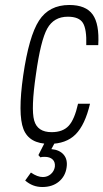

<svg xmlns="http://www.w3.org/2000/svg" viewBox="-20 -567 415 770"><path d="M124 -268Q143 -405 169.5 -452.5Q196 -500 252 -500Q297 -500 312.5 -475Q328 -450 326 -386H374Q379 -471 351.5 -509Q324 -547 258 -547Q177 -547 136.5 -484.5Q96 -422 73 -264Q51 -109 74 -49.5Q97 10 178 10Q245 10 283 -28Q321 -66 341 -151H293Q279 -88 255.5 -62.5Q232 -37 187 -37Q130 -37 117 -84Q104 -131 124 -268ZM142 64Q144 63 148.5 62.5Q153 62 159 62Q180 62 191 72.5Q202 83 200 102Q197 120 183.5 131.5Q170 143 152 143Q141 143 129 138.5Q117 134 104 125L81 157Q96 170 113 176.5Q130 183 150 183Q190 183 216 161.5Q242 140 247 105Q252 73 235.5 53.5Q219 34 186 31L207 -8H166L134 55Z"/></svg>

Font: Secuela ExtLt
Style: Italic
Weight: 200
Italic angle: -8°
Designer: Fernando Haro
Foundry: deFharo
Version: Version 1.704